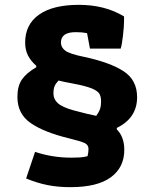

<svg xmlns="http://www.w3.org/2000/svg" viewBox="-20 -647 639 794"><path d="M88 91 125 -19Q196 5 276 5Q297 5 311 4Q325 3 342 -1Q346 -17 346 -31Q346 -48 330 -55.5Q314 -63 265 -75Q162 -100 107 -138Q52 -176 52 -246Q52 -291 70.5 -318Q89 -345 130 -369V-375Q107 -395 95.5 -418Q84 -441 84 -471Q84 -546 141.5 -586.5Q199 -627 306 -627Q414 -627 493 -579V-561Q493 -538 488.5 -499Q484 -460 479 -446H352L340 -510Q320 -514 293 -514Q232 -514 232 -471Q232 -451 250 -437.5Q268 -424 327 -412Q435 -389 491 -352.5Q547 -316 547 -245Q547 -159 463 -118V-112Q494 -81 494 -27Q494 45 438.5 86Q383 127 271 127Q220 127 177 118.5Q134 110 88 91ZM398 -227Q398 -245 392.5 -256.5Q387 -268 368 -277.5Q349 -287 309 -296L274 -303Q250 -307 222 -314Q210 -301 205.5 -290Q201 -279 201 -260Q201 -237 219 -220.5Q237 -204 283 -191Q346 -174 378 -168Q389 -183 393.5 -196Q398 -209 398 -227Z"/></svg>

Font: Athiti
Style: Bold
Weight: 700
Designer: CadsonDemak Team
Foundry: CadsonDemak
Version: Version 1.033